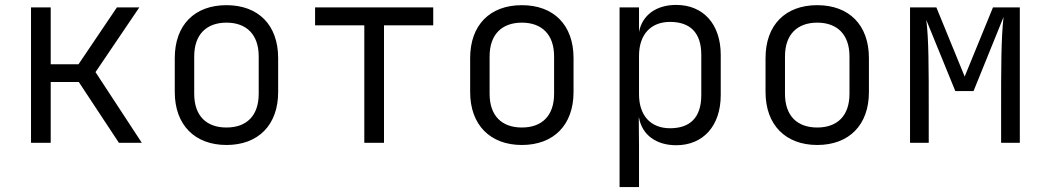

<svg xmlns="http://www.w3.org/2000/svg" viewBox="-20 -580 4240 780"><path d="M106 0H186V-247H300L463 0H556L368 -287L546 -550H455L299 -319H186V-550H106Z M900 9C1029 9 1110 -72 1110 -206V-344C1110 -479 1029 -559 900 -559C771 -559 690 -479 690 -344V-206C690 -72 772 9 900 9ZM900 -62C818 -62 769 -110 769 -199V-351C769 -440 819 -488 900 -488C981 -488 1031 -440 1031 -351V-199C1031 -110 982 -62 900 -62Z M1460 0H1540V-477H1740V-550H1260V-477H1460Z M2100 9C2229 9 2310 -72 2310 -206V-344C2310 -479 2229 -559 2100 -559C1971 -559 1890 -479 1890 -344V-206C1890 -72 1972 9 2100 9ZM2100 -62C2018 -62 1969 -110 1969 -199V-351C1969 -440 2019 -488 2100 -488C2181 -488 2231 -440 2231 -351V-199C2231 -110 2182 -62 2100 -62Z M2497 180H2576V15L2575 -102H2576C2588 -33 2645 10 2727 10C2837 10 2908 -69 2908 -194V-357C2908 -482 2837 -560 2727 -560C2645 -560 2589 -518 2576 -450V-550H2497ZM2702 -59C2624 -59 2576 -110 2576 -197V-353C2576 -440 2624 -491 2702 -491C2782 -491 2829 -449 2829 -357V-194C2829 -101 2782 -59 2702 -59Z M3300 9C3429 9 3510 -72 3510 -206V-344C3510 -479 3429 -559 3300 -559C3171 -559 3090 -479 3090 -344V-206C3090 -72 3172 9 3300 9ZM3300 -62C3218 -62 3169 -110 3169 -199V-351C3169 -440 3219 -488 3300 -488C3381 -488 3431 -440 3431 -351V-199C3431 -110 3382 -62 3300 -62Z M3677 0H3753V-132C3753 -306 3753 -424 3743 -499L3861 -210H3935L4057 -511C4047 -428 4047 -298 4047 -132V0H4123V-550H4014L3899 -269L3784 -550H3677Z"/></svg>

Font: JetBrains Mono Light
Style: Regular
Weight: 336
Monospace: yes
Designer: Philipp Nurullin, Konstantin Bulenkov
Foundry: JetBrains
Version: Version 2.305